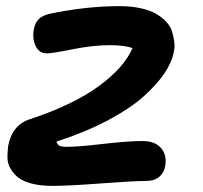

<svg xmlns="http://www.w3.org/2000/svg" viewBox="-20 -503 665 629"><path d="M151.9 106Q112.8 106 83.7 98.4Q54.7 90.8 39.1 78.1Q23.4 65.4 13.9 48.6Q4.4 31.7 4.4 12.9Q4.4 -5.9 6.8 -24.9Q20 -94.7 79.1 -112.8Q220.2 -159.7 303.2 -220.5Q386.2 -281.2 414.1 -345.2Q389.6 -355 337.9 -355Q285.6 -355 218 -341.6Q150.4 -328.1 133.8 -328.1Q108.4 -328.1 96.9 -351.8Q85.4 -375.5 90.8 -407.2Q95.2 -428.7 106.9 -440.4Q118.7 -452.1 143.1 -458Q263.7 -482.9 371.1 -482.9Q409.2 -482.9 439.7 -476.3Q470.2 -469.7 490 -458.5Q509.8 -447.3 523.9 -432.4Q538.1 -417.5 543.5 -400.4Q548.8 -383.3 551 -365.2Q553.2 -347.2 548.8 -330.1Q542.5 -298.3 518.6 -262.7Q494.6 -227.1 451.2 -187.7Q407.7 -148.4 333.7 -109.1Q259.8 -69.8 165 -39.1Q168 -28.8 175.5 -25.4Q183.1 -22 199.2 -22Q235.8 -22 317.6 -31.5Q399.4 -41 446.8 -41Q488.3 -41 508.1 -17.3Q527.8 6.3 521 42Q517.1 63.5 501.2 76.7Q485.4 89.8 459 89.8Q419.9 89.8 311 97.9Q202.1 106 151.9 106Z"/></svg>

Font: Shantell Sans Irregular Bouncy
Style: Italic
Weight: 600
Italic angle: -11.31°
Designer: Stephen Nixon, Anya Danilova, Shantell Martin
Foundry: Arrow Type
Version: Version 1.006;[9816181b4]